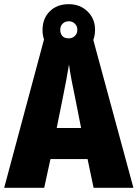

<svg xmlns="http://www.w3.org/2000/svg" viewBox="-20 -901 660 921"><path d="M429 0 400 -138H222L192 0H0L192 -715H426L620 0ZM340 -434Q332 -471 323.5 -515.5Q315 -560 311 -592Q306 -561 298 -517.5Q290 -474 282 -436L252 -287H369ZM310 -634Q253 -634 218.5 -668.5Q184 -703 184 -757Q184 -812 218.5 -846.5Q253 -881 310 -881Q364 -881 400 -846Q436 -811 436 -758Q436 -704 400.5 -669Q365 -634 310 -634ZM310 -717Q327 -717 339 -728.5Q351 -740 351 -758Q351 -776 339 -787.5Q327 -799 310 -799Q292 -799 280.5 -787.5Q269 -776 269 -758Q269 -740 279 -728.5Q289 -717 310 -717Z"/></svg>

Font: Noto Sans Lao UI Cond Blk
Style: Regular
Weight: 900
Width: 3
Designer: Monotype Design Team
Foundry: Monotype Imaging Inc.
Version: Version 2.000; ttfautohint (v1.8.4.7-5d5b)